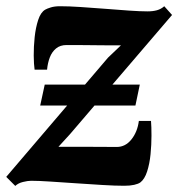

<svg xmlns="http://www.w3.org/2000/svg" viewBox="-34 -585 572 616"><path d="M15 11.5 -14 -17.5 312.5 -400 354 -439.5Q340 -439.5 321.8 -439.5Q303.5 -439.5 283.8 -439.8Q264 -440 244.5 -440.2Q225 -440.5 208 -440.5Q191 -440.5 179.5 -440.5Q159 -440.5 145.8 -429.5Q132.5 -418.5 125.8 -400.8Q119 -383 117 -361.5H77Q74.5 -378.5 74.2 -406.8Q74 -435 77.2 -465.8Q80.5 -496.5 88.5 -521Q96.5 -545.5 111 -554Q117 -557.5 129 -561.2Q141 -565 159 -565Q186.5 -565 224.5 -562.5Q262.5 -560 303.2 -556.8Q344 -553.5 380.2 -551Q416.5 -548.5 439.5 -548.5Q456.5 -548.5 469.8 -552.2Q483 -556 493 -565L518 -537L190.5 -154.5L153.5 -114Q173.5 -114 196 -114Q218.5 -114 242.8 -114Q267 -114 291.5 -113.8Q316 -113.5 340.5 -113.5Q368.5 -113.5 387.8 -137.8Q407 -162 411.5 -197H450.5Q452 -178.5 452 -149.8Q452 -121 449 -90.2Q446 -59.5 438 -34.8Q430 -10 416 0.5Q409.5 5 396.5 8Q383.5 11 364.5 11Q336 11 294.8 8.5Q253.5 6 209.5 3Q165.5 0 127.2 -2.5Q89 -5 66 -5Q55 -5 39.8 -1.2Q24.5 2.5 15 11.5ZM95 -246.5 109.5 -313.5H414.5L400.5 -246.5Z"/></svg>

Font: Merriweather 24pt ExtraBold
Style: Italic
Weight: 800
Italic angle: -7.8°
Version: Version 2.101